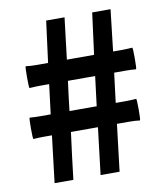

<svg xmlns="http://www.w3.org/2000/svg" viewBox="-81 -788 738 855"><g transform="rotate(-10 287.5 -360.0)"><path d="M96.7 0 122.1 -211.9H80.1Q65.4 -211.9 38.1 -210Q35.2 -211.9 35.2 -258.8Q35.2 -305.7 38.1 -306.6Q61.5 -304.7 85 -304.7H132.8L149.4 -438.5H104.5Q89.8 -438.5 60.5 -436.5Q57.6 -438.5 57.6 -485.8Q57.6 -533.2 60.5 -535.2Q78.1 -532.2 110.4 -532.2H161.1L185.5 -719.7H268.6L246.1 -532.2H369.1L393.6 -719.7H476.6L455.1 -532.2H499Q514.6 -532.2 542 -534.2Q544.9 -533.2 544.9 -485.8Q544.9 -438.5 542 -436.5Q518.6 -438.5 493.2 -438.5H443.4L426.8 -304.7H473.6Q490.2 -304.7 519.5 -306.6Q522.5 -305.7 522.5 -258.3Q522.5 -210.9 519.5 -209Q501 -211.9 467.8 -211.9H416L390.6 0H304.7L330.1 -211.9H208L194.3 -105.5L181.6 0ZM217.8 -304.7H340.8L357.4 -438.5H234.4L225.6 -371.1Z"/></g></svg>

Font: Bpmf GenSeki Gothic B
Style: B
Weight: 700
Foundry: But Ko
Version: Version 1.320